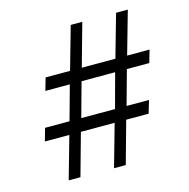

<svg xmlns="http://www.w3.org/2000/svg" viewBox="-107 -755 916 933"><g transform="rotate(-15 351.5 -288.5)"><path d="M617.2 -651.9 556.2 -437H668.9L650.9 -374H538.1L490.2 -201.2H603L584 -137.2H471.2L412.1 75.2H353L413.1 -137.2H243.2L184.1 75.2H125L185.1 -137.2H62L80.1 -201.2H203.1L251 -374H127.9L146 -437H269L330.1 -651.9H388.2L328.1 -437H497.1L558.1 -651.9ZM479 -374H310.1L262.2 -201.2H432.1Z"/></g></svg>

Font: Stilu Light
Style: Italic
Weight: 300
Italic angle: -10°
Designer: Genilson Lima Santos
Foundry: Genilson Lima Santos
Version: Version 1.200;PS 001.200;hotconv 1.0.88;makeotf.lib2.5.64775